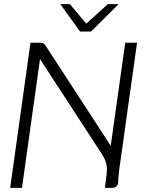

<svg xmlns="http://www.w3.org/2000/svg" viewBox="-20 -906 730 926"><path d="M641 -700 562 -137Q550 -59 550 -27Q550 -15 541.5 -7.5Q533 0 521 0H486L494 -64Q496 -84 496 -90Q496 -123 474 -159L173 -621L86 0H29L127 -700H174Q184 -700 189.5 -697Q195 -694 201 -684L514 -203L584 -700ZM271 -886H317L396 -792L500 -886H552L419 -754H366Z"/></svg>

Font: Krub Light
Style: Italic
Weight: 300
Italic angle: -8°
Designer: Ekaluck Peanpanawate
Foundry: Cadson Demak Co.,Ltd.
Version: Version 1.000; ttfautohint (v1.6)